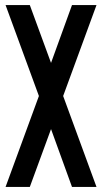

<svg xmlns="http://www.w3.org/2000/svg" viewBox="-20 -740 413 760"><path d="M2 0 134 -360 2 -720H98L182 -491L265 -720H362L230 -360L362 0H265L182 -229L98 0Z"/></svg>

Font: Berliner Wand
Style: Regular
Weight: 400
Designer: Peter Wiegel
Foundry: Peter Wiegel
Version: Version 1.000